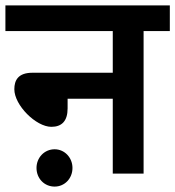

<svg xmlns="http://www.w3.org/2000/svg" viewBox="-20 -642 648 710"><path d="M0 -622V-527H397V-373H100C47 -373 33 -345 33 -312C33 -253 113 -173 170 -173C208 -173 230 -194 230 -241V-277H397V0H511V-527H608V-622ZM115 -21C115 18 144 48 182 48C219 48 248 18 248 -21C248 -59 219 -90 182 -90C144 -90 115 -59 115 -21Z"/></svg>

Font: Noto Sans SemiBold
Style: Italic
Weight: 600
Italic angle: -12°
Designer: Monotype Design Team
Foundry: Monotype Imaging Inc.
Version: Version 2.013